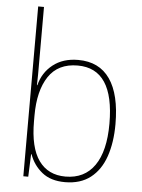

<svg xmlns="http://www.w3.org/2000/svg" viewBox="-54 -803 633 856"><g transform="rotate(5 262.5 -375.0)"><path d="M108 -509Q108 -488 108 -459.5Q108 -431 107 -410H109Q123 -467 168 -502.5Q213 -538 281 -538Q375 -538 423 -469Q471 -400 471 -267Q471 -185 449.5 -122.5Q428 -60 383 -25Q338 10 269 10Q205 10 166 -21.5Q127 -53 110 -101H108L104 0H82V-760H108ZM281 -513Q193 -513 150.5 -449Q108 -385 108 -274V-248Q108 -131 149.5 -73Q191 -15 269 -15Q354 -15 399 -79.5Q444 -144 444 -267Q444 -513 281 -513Z"/></g></svg>

Font: Noto Sans Thai SemCond Thin
Style: Regular
Weight: 100
Width: 4
Designer: Monotype Design Team
Foundry: Monotype Imaging Inc.
Version: Version 2.002; ttfautohint (v1.8.4.7-5d5b)